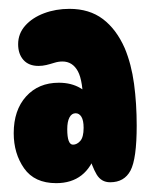

<svg xmlns="http://www.w3.org/2000/svg" viewBox="-20 -804 351 434"><path d="M229 -392Q209 -392 198.5 -409.5Q188 -427 178 -462L198 -461Q176 -390 107 -390Q58 -390 34.5 -423.5Q11 -457 11 -503Q11 -555 39 -586Q67 -617 113 -617Q141 -617 161.5 -605Q182 -593 196 -571L168 -565Q168 -621 156 -643Q144 -665 121 -665Q112 -665 102.5 -662Q93 -659 84.5 -657Q76 -655 67 -655Q45 -655 33 -668.5Q21 -682 21 -704Q21 -728 37 -746Q53 -764 79.5 -774Q106 -784 137 -784Q182 -784 212.5 -761Q243 -738 262 -695Q277 -659 283 -614.5Q289 -570 289 -520Q289 -445 275 -418.5Q261 -392 229 -392ZM145 -477Q154 -477 161.5 -485.5Q169 -494 169 -515Q169 -532 164 -540Q159 -548 151 -548Q142 -548 137 -538.5Q132 -529 132 -512Q132 -477 145 -477Z"/></svg>

Font: DynaPuff Condensed SemiBold
Style: Regular
Weight: 600
Width: 3
Designer: Toshi Omagari, Jennifer Daniel
Foundry: Google Fonts
Version: Version 2.000